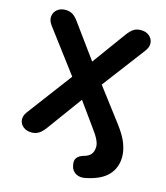

<svg xmlns="http://www.w3.org/2000/svg" viewBox="-128 -811 940 1088"><g transform="rotate(15 341.5 -266.5)"><path d="M476 178Q444 185 420 171.5Q396 158 390 129Q383 99 395 83.5Q407 68 429 61Q464 52 476.5 34.5Q489 17 489 -10Q489 -26 478.5 -48.5Q468 -71 445 -102L342 -245L193 -41Q174 -15 155.5 -3.5Q137 8 113 8Q84 8 64.5 -7.5Q45 -23 42.5 -47Q40 -71 59 -96L255 -357L67 -607Q48 -633 51 -657.5Q54 -682 73 -697.5Q92 -713 121 -713Q146 -713 164 -701.5Q182 -690 200 -664L342 -469L484 -664Q503 -690 520.5 -701.5Q538 -713 563 -713Q593 -713 612 -697.5Q631 -682 634 -657.5Q637 -633 617 -607L428 -357L575 -163Q615 -110 630.5 -68.5Q646 -27 646 8Q646 73 605.5 116.5Q565 160 476 178Z"/></g></svg>

Font: Chiron GoRound TC
Style: Bold
Weight: 700
Designer: Ryoko NISHIZUKA 西塚涼子 (kana, bopomofo & ideographs); Paul D. Hunt (Latin, Greek & Cyrillic); Sandoll Communications 산돌커뮤니
Foundry: Adobe
Version: Version 1.000;hotconv 1.1.1;makeotfexe 2.6.0